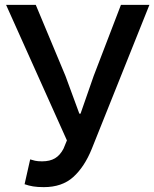

<svg xmlns="http://www.w3.org/2000/svg" viewBox="-20 -756 634 789"><path d="M5 -736H127L249 -444L306 -289H311L365 -444L477 -736H594L357 -144Q327 -70 281 -28.5Q235 13 160 13Q134 13 116 10Q98 7 81 1L104 -101Q113 -98 124 -95.5Q135 -93 153 -93Q185 -93 206 -105.5Q227 -118 241 -145L255 -179Z"/></svg>

Font: Kinto Sans Med
Style: Regular
Weight: 500
Designer: Authors: Ryoko NISHIZUKA  (kana & ideographs); Paul D. Hunt (Latin, Greek & Cyrillic); Wenlong ZHANG  (bopomofo); Sandol
Foundry: Adobe Systems Incorporated, ookami Inc.
Version: Version 0.001